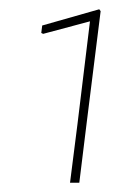

<svg xmlns="http://www.w3.org/2000/svg" viewBox="-20 -725 280 414"><path d="M197 -701 167 -461 151 -331H131L147 -457L174 -679L73 -652L69 -654L71 -670L194 -705Z"/></svg>

Font: Luna Sans Thin
Style: Italic
Weight: 250
Italic angle: -7°
Designer: Juan Pablo del Peral
Foundry: Huerta Tipografica
Version: Version 2.001; ttfautohint (v1.5)